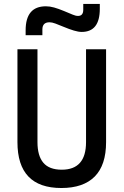

<svg xmlns="http://www.w3.org/2000/svg" viewBox="-20 -943 626 973"><path d="M291 9.8Q68.4 9.8 68.4 -222.7V-693.4H169.9V-222.7Q169.9 -153.3 199.7 -118.2Q229.5 -83 293 -83Q416 -83 416 -222.7V-693.4H517.6V-222.7Q517.6 -106.4 460 -48.3Q402.3 9.8 291 9.8ZM109.9 -764.6V-789.1Q109.9 -850.1 135.5 -880.6Q161.1 -911.1 212.4 -911.1Q232.4 -911.1 254.2 -905Q275.9 -898.9 304.2 -887.2Q333 -875.5 348.1 -868.9Q363.3 -862.3 375.5 -862.3Q401.9 -862.3 401.9 -893.6V-922.9H485.8V-898.4Q485.8 -839.8 462.9 -810.5Q439.9 -781.2 394 -781.2Q377.4 -781.2 354.5 -788.1Q331.5 -794.9 299.8 -808.1Q278.8 -816.9 261.2 -823.5Q243.7 -830.1 231 -830.1Q194.8 -830.1 194.8 -793.9V-764.6Z"/></svg>

Font: Cascadia Code
Style: Regular
Weight: 400
Monospace: yes
Designer: Aaron Bell
Foundry: Saja Typeworks
Version: Version 2106.017